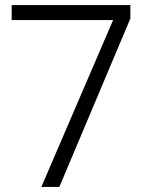

<svg xmlns="http://www.w3.org/2000/svg" viewBox="-20 -737 573 757"><path d="M143 0 426 -658H26V-717H494V-664L214 0Z"/></svg>

Font: Parkinsans Light Light
Style: Regular
Weight: 300
Version: Version 1.000